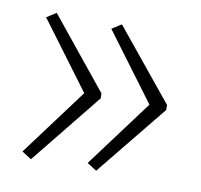

<svg xmlns="http://www.w3.org/2000/svg" viewBox="-53 -524 519 496"><g transform="rotate(10 206.0 -276.0)"><path d="M380 -270V-283L229 -468L204 -452L335 -276L204 -100L229 -84ZM208 -270V-283L58 -468L33 -452L164 -276L33 -100L58 -84Z"/></g></svg>

Font: Noto Sans Lao UI SemCond ExtLt
Style: Regular
Weight: 200
Width: 4
Designer: Monotype Design Team
Foundry: Monotype Imaging Inc.
Version: Version 2.000